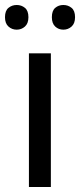

<svg xmlns="http://www.w3.org/2000/svg" viewBox="-31 -750 321 770"><path d="M173 0H85V-536H173ZM-11 -681Q-11 -707 3 -718.5Q17 -730 36 -730Q55 -730 69 -718.5Q83 -707 83 -681Q83 -656 69 -643.5Q55 -631 36 -631Q17 -631 3 -643.5Q-11 -656 -11 -681ZM177 -681Q177 -707 190.5 -718.5Q204 -730 223 -730Q242 -730 256 -718.5Q270 -707 270 -681Q270 -656 256 -643.5Q242 -631 223 -631Q204 -631 190.5 -643.5Q177 -656 177 -681Z"/></svg>

Font: Noto Sans Palmyrene
Style: Regular
Weight: 400
Designer: Monotype Design Team
Foundry: Monotype Imaging Inc.
Version: Version 2.001; ttfautohint (v1.8.4.7-5d5b)